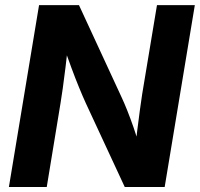

<svg xmlns="http://www.w3.org/2000/svg" viewBox="-20 -748 799 768"><path d="M15.6 0 136.2 -727.5H295.9L467.3 -356.9Q477.1 -335.9 489.3 -305.4Q501.5 -274.9 514.2 -238.3Q526.9 -201.7 538.1 -161.6L519.5 -140.1Q522.9 -176.3 528.3 -220.7Q533.7 -265.1 539.3 -305.9Q544.9 -346.7 548.8 -372.1L607.9 -727.5H759.3L638.7 0H479L323.2 -335.4Q310.5 -363.3 296.4 -397.7Q282.2 -432.1 266.1 -475.6Q250 -519 231 -572.3L253.9 -582Q248 -527.8 242.2 -480.2Q236.3 -432.6 231.2 -395.5Q226.1 -358.4 222.2 -335.9L167 0Z"/></svg>

Font: Inter 24pt
Style: Bold Italic
Weight: 700
Italic angle: -9.3988°
Version: Version 4.001;git-66647c0bb